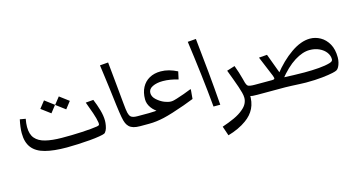

<svg xmlns="http://www.w3.org/2000/svg" viewBox="-79 -843 2626 1407"><g transform="rotate(-15 1234.5 -140.0)"><path d="M342.3 11.7Q243.2 11.7 178 -5.6Q112.8 -22.9 80.8 -64Q48.8 -105 48.8 -175.3Q48.8 -217.8 61.5 -276.9L104.5 -269.5Q98.1 -236.3 98.1 -208.5Q98.1 -152.8 124.3 -122.1Q150.4 -91.3 200.7 -78.9Q251 -66.4 324.2 -65.9Q359.4 -65.4 399.2 -66.4Q439 -67.4 477.1 -69.3Q515.1 -71.3 546.1 -74.2Q577.1 -77.1 594.7 -80.1Q607.4 -82.5 610.8 -86.7Q614.3 -90.8 612.3 -105.5Q607.9 -135.7 592.5 -180.7Q577.1 -225.6 560.1 -270L618.7 -274.9Q636.7 -232.4 649.4 -187.7Q662.1 -143.1 662.1 -106Q662.1 -89.8 658.4 -69.3Q654.8 -48.8 647.9 -35.2Q640.1 -19.5 631.3 -15.1Q622.6 -10.7 591.8 -5.4Q561 0 517.1 3.7Q473.1 7.3 427 9.5Q380.9 11.7 342.3 11.7ZM409.2 -259.3 339 -311.7 381 -365 450.7 -312.6ZM296.9 -259.3 226.7 -311.7 268.7 -365 338.4 -312.6Z M900.9 0Q871.1 0 851.3 -5.9Q831.5 -11.7 818.4 -23.9Q806.6 -35.2 799.1 -51.8Q791.5 -68.4 785.4 -101.6Q779.3 -134.8 771.5 -195.8Q763.2 -266.6 756.6 -317.6Q750 -368.7 744.1 -412.6Q738.3 -456.5 731.4 -506.8L794.4 -511.7Q797.9 -478 802 -436Q806.2 -394 811.8 -335.9Q817.4 -277.8 825.2 -195.8Q830.1 -140.6 835.2 -119.6Q840.3 -98.6 850.1 -88.9Q863.3 -75.7 900.9 -75.7ZM900.9 0V-75.7Q914.6 -75.7 918.7 -66.9Q922.9 -58.1 922.9 -37.6Q922.9 -19.5 918.5 -9.8Q914.1 0 900.9 0Z M900.9 0V-75.7H986.8Q1007.3 -75.7 1033.7 -77.4Q1060.1 -79.1 1098.6 -90.8L1071.8 -62.5Q1030.3 -84.5 1008.1 -115.5Q985.8 -146.5 985.8 -180.7Q985.8 -232.4 1005.9 -270.3Q1025.9 -308.1 1062.5 -328.6Q1099.1 -349.1 1148.9 -349.1Q1180.2 -349.1 1211.2 -340.6Q1242.2 -332 1273.9 -315.9L1261.2 -257.8Q1232.4 -266.6 1202.6 -271.5Q1172.9 -276.4 1145.5 -276.4Q1099.1 -276.4 1067.1 -260.7Q1035.2 -245.1 1035.2 -214.8Q1035.2 -186.5 1061.3 -163.1Q1087.4 -139.6 1117.2 -127.4Q1128.9 -122.6 1142.3 -119.4Q1155.8 -116.2 1166.5 -116.2Q1177.7 -116.2 1188.5 -118.9Q1199.2 -121.6 1211.9 -125.5Q1241.7 -134.8 1269.3 -144.8Q1296.9 -154.8 1324.7 -166L1329.1 -164.6L1322.8 -93.3Q1292 -80.6 1246.8 -64.5Q1201.7 -48.3 1157.2 -34.4Q1112.8 -20.5 1083 -13.7Q1054.7 -7.3 1026.1 -3.7Q997.6 0 967.8 0ZM900.9 0Q887.7 0 883.3 -9.8Q878.9 -19.5 878.9 -37.6Q878.9 -58.1 883.1 -66.9Q887.2 -75.7 900.9 -75.7Z M1457 0Q1446.3 -118.7 1430.7 -249.3Q1415 -379.9 1397.5 -506.8L1460.4 -511.7Q1475.1 -375.5 1486.8 -253.2Q1498.5 -130.9 1508.3 0Z M1790 -75.7V0Q1770 0 1754.9 -1.2Q1739.7 -2.4 1725.6 -9.3L1737.3 -21.5Q1740.2 42 1717.8 87.9Q1695.3 133.8 1648.9 166.5Q1621.6 186.5 1585 203.6Q1548.3 220.7 1508.3 231.9L1483.9 160.2Q1533.7 143.6 1576.7 124Q1619.6 104.5 1648.4 79.1Q1671.4 60.1 1681.6 39.1Q1691.9 18.1 1691.9 -3.4Q1691.9 -21.5 1686 -43.7Q1680.2 -65.9 1671.4 -91.8Q1662.6 -117.2 1649.2 -153.8Q1635.7 -190.4 1621.6 -227.5L1682.6 -246.6Q1693.4 -217.8 1701.2 -192.9Q1709 -168 1716.3 -140.6Q1719.2 -129.4 1721.2 -121.8Q1723.1 -114.3 1724.6 -108.9Q1730 -91.3 1737.8 -84.5Q1749 -75.7 1790 -75.7ZM1790 0V-75.7Q1803.7 -75.7 1807.9 -66.9Q1812 -58.1 1812 -37.6Q1812 -19.5 1807.6 -9.8Q1803.2 0 1790 0Z M2157.7 5.9Q2140.6 5.9 2110.6 4.4Q2080.6 2.9 2050 1.5Q2019.5 0 2001 0H1790V-75.7H1921.9Q1936 -75.7 1939.7 -80.8Q1943.4 -85.9 1935.5 -106L1871.6 -259.8L1933.6 -264.6L1996.1 -96.2L1977.5 -104.5Q2045.4 -191.4 2122.1 -244.6Q2198.7 -297.9 2267.6 -297.9Q2308.6 -297.9 2345.7 -277.1Q2382.8 -256.3 2406.2 -215.1Q2429.7 -173.8 2429.7 -112.3Q2429.7 -93.3 2425 -74.5Q2420.4 -55.7 2413.1 -42.5Q2405.3 -27.8 2395.5 -22.5Q2385.7 -17.1 2363.3 -12.2Q2333 -5.4 2281 0.2Q2229 5.9 2157.7 5.9ZM1999.5 -57.1 1996.6 -73.7Q2043 -71.8 2085.2 -70.3Q2127.4 -68.8 2166 -68.8Q2225.6 -68.8 2275.9 -73Q2326.2 -77.1 2359.4 -86.9Q2376 -91.8 2380.4 -97.9Q2384.8 -104 2384.8 -110.4Q2384.8 -138.7 2366.7 -163.1Q2348.6 -187.5 2316.4 -202.6Q2284.2 -217.8 2242.7 -217.8Q2189.9 -217.8 2127.7 -178.7Q2065.4 -139.6 1999.5 -57.1ZM1790 0Q1776.9 0 1772.5 -9.8Q1768.1 -19.5 1768.1 -37.6Q1768.1 -58.1 1772.2 -66.9Q1776.4 -75.7 1790 -75.7Z"/></g></svg>

Font: Markazi Text
Style: Regular
Weight: 400
Designer: Borna Izadpanah (Arabic designer), Fiona Ross (Arabic design director) and Florian Runge (Latin designer)
Foundry: Borna Izadpanah and Florian Runge
Version: Version 1.000